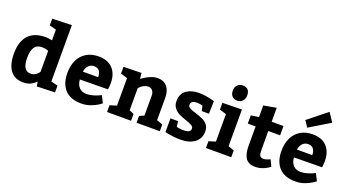

<svg xmlns="http://www.w3.org/2000/svg" viewBox="-60 -1488 3857 2137"><g transform="rotate(20 1868.5 -419.5)"><path d="M245.1 9.8Q142.1 9.8 91.1 -60.1Q40 -129.9 40 -256.8Q40 -399.9 108.4 -474.9Q176.8 -549.8 313 -549.8Q343.8 -549.8 388.2 -540V-667L308.1 -687V-767.1L538.1 -774.9V-106.9L618.2 -86.9V-6.8L404.8 0L396 -53.2Q374 -30.8 336.9 -10.5Q299.8 9.8 245.1 9.8ZM310.1 -430.2Q249 -430.2 221.9 -387.2Q194.8 -344.2 194.8 -265.1Q194.8 -188 218 -148.9Q241.2 -109.9 291 -109.9Q318.8 -109.9 340.8 -122.3Q362.8 -134.8 375.5 -149.9Q388.2 -165 388.2 -167V-415Q356 -430.2 310.1 -430.2Z M949.7 -109.9Q986.8 -109.9 1024.2 -120.4Q1061.5 -130.9 1086.2 -141.8Q1110.8 -152.8 1117.7 -157.2L1160.6 -74.2Q1160.6 -72.3 1125.7 -49.6Q1090.8 -26.9 1040.3 -8.5Q989.7 9.8 932.6 9.8Q805.7 9.8 739.3 -60.5Q672.9 -130.9 672.9 -259.8Q672.9 -346.7 704.8 -412.4Q736.8 -478 796.9 -513.9Q856.9 -549.8 939.5 -549.8Q1049.3 -549.8 1107.9 -486.8Q1166.5 -423.8 1166.5 -314.9Q1166.5 -291 1164.1 -268.6Q1161.6 -246.1 1160.6 -240.2L828.6 -236.8Q832.5 -176.8 865 -143.3Q897.5 -109.9 949.7 -109.9ZM830.6 -330.1H1011.7Q1011.7 -375 991.7 -402.6Q971.7 -430.2 929.7 -430.2Q888.7 -430.2 862.8 -402.6Q836.9 -375 830.6 -330.1Z M1639.6 -547.9Q1711.4 -547.9 1751.5 -500.5Q1791.5 -453.1 1791.5 -370.1V-105L1861.8 -80.1V0H1586.4V-80.1L1641.6 -105V-342.8Q1641.6 -377.9 1623 -400.4Q1604.5 -422.9 1573.7 -422.9Q1545.9 -422.9 1522.2 -410.4Q1498.5 -397.9 1482.7 -383.1Q1466.8 -368.2 1466.8 -366.2V-105L1521.5 -80.1V0H1236.8V-80.1L1316.9 -105V-430.2L1236.8 -455.1V-535.2L1448.7 -540L1455.6 -471.2Q1455.6 -473.1 1487.1 -493.7Q1518.6 -514.2 1559.1 -531Q1599.6 -547.9 1639.6 -547.9Z M2106.4 -100.1Q2188.5 -100.1 2188 -148.9Q2188 -170.9 2165 -184.6Q2142.1 -198.2 2092.3 -214.8Q2039.1 -232.9 2005.1 -250Q1971.2 -267.1 1946.3 -298.6Q1921.4 -330.1 1921.4 -378.9Q1921.4 -466.8 1980.2 -508.3Q2039.1 -549.8 2127.4 -549.8Q2167.5 -549.8 2208.7 -543.5Q2250 -537.1 2278.1 -529.5Q2306.2 -522 2313 -520L2309.1 -370.1H2224.1L2209.5 -430.2Q2209.5 -431.2 2187.3 -435.5Q2165 -439.9 2140.1 -439.9Q2106.9 -439.9 2089.1 -427Q2071.3 -414.1 2071.3 -389.2Q2071.3 -367.2 2094.2 -354Q2117.2 -340.8 2167 -326.2Q2220.2 -309.1 2254.6 -293.5Q2289.1 -277.8 2313.7 -247.8Q2338.4 -217.8 2338.4 -169.9Q2338.4 -85 2275.9 -37.6Q2213.4 9.8 2108.4 9.8Q2066.4 9.8 2025.4 4.9Q1984.4 0 1957.8 -4.9Q1931.2 -9.8 1924.3 -12.2V-174.8H2014.2L2022.5 -109.9Q2022.5 -108.9 2048.8 -104.5Q2075.2 -100.1 2106.4 -100.1Z M2556.2 -794.9Q2640.1 -794.9 2640.1 -705.1Q2640.1 -663.1 2614.5 -638.4Q2588.9 -613.8 2556.2 -613.8Q2515.1 -613.8 2492.7 -637.5Q2470.2 -661.1 2470.2 -705.1Q2470.2 -746.1 2495.6 -770.5Q2521 -794.9 2556.2 -794.9ZM2708 -80.1V0H2408.2V-80.1L2488.3 -105V-430.2L2408.2 -455.1V-535.2L2638.2 -540V-105Z M2845.7 -185.1V-415H2752.9V-512.2L2845.7 -524.9V-663.1L2995.6 -689.9V-524.9H3135.7V-415H2995.6V-194.8Q2995.6 -145 3006.6 -125Q3017.6 -105 3048.8 -105Q3066.9 -105 3090.8 -113Q3114.7 -121.1 3127.9 -127.9L3163.6 -51.8Q3079.6 10.3 2993.7 9.8Q2912.6 9.8 2879.2 -40.5Q2845.7 -90.8 2845.7 -185.1Z M3485.4 -109.9Q3522.5 -109.9 3559.8 -120.4Q3597.2 -130.9 3621.8 -141.8Q3646.5 -152.8 3653.3 -157.2L3696.3 -74.2Q3696.3 -72.3 3661.4 -49.6Q3626.5 -26.9 3575.9 -8.5Q3525.4 9.8 3468.3 9.8Q3341.3 9.8 3274.9 -60.5Q3208.5 -130.9 3208.5 -259.8Q3208.5 -346.7 3240.5 -412.4Q3272.5 -478 3332.5 -513.9Q3392.6 -549.8 3475.1 -549.8Q3585 -549.8 3643.6 -486.8Q3702.1 -423.8 3702.1 -314.9Q3702.1 -291 3699.7 -268.6Q3697.3 -246.1 3696.3 -240.2L3364.3 -236.8Q3368.2 -176.8 3400.6 -143.3Q3433.1 -109.9 3485.4 -109.9ZM3366.2 -330.1H3547.4Q3547.4 -375 3527.3 -402.6Q3507.3 -430.2 3465.3 -430.2Q3424.3 -430.2 3398.4 -402.6Q3372.6 -375 3366.2 -330.1ZM3341.3 -670.9 3390.1 -598.1 3632.3 -745.1 3564 -849.1Z"/></g></svg>

Font: Kadwa
Style: Regular
Weight: 400
Designer: Sol Matas
Foundry: Sol Matas
Version: Version 1.000;PS 001.000;hotconv 1.0.70;makeotf.lib2.5.58329